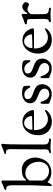

<svg xmlns="http://www.w3.org/2000/svg" viewBox="1044 -1840 815 2944"><g transform="rotate(-90 1452.0 -368.5)"><path d="M12 -691C12 -682 20 -680 28 -680H38C75 -680 83 -632 83 -589V-342C83 -229 74 -154 74 -78C74 -72 70 -20 70 4C70 13 72 17 82 17C107 17 120 -47 131 -47C138 -47 185 11 278 11C334 11 380 -5 417 -33C479 -80 508 -182 508 -235C508 -336 446 -442 320 -442C178 -442 178 -375 162 -375C157 -375 155 -385 155 -411C155 -743 156 -702 156 -738C156 -749 147 -756 141 -756C131 -756 98 -738 77 -729C58 -721 12 -712 12 -691ZM155 -132V-313C155 -325 158 -336 187 -360C208 -378 238 -388 267 -388C381 -388 443 -282 443 -185C443 -102 398 -25 301 -25C199 -25 155 -109 155 -132Z M562 -693C562 -686 567 -685 573 -685C593 -685 606 -684 613 -681C625 -676 637 -648 637 -617C637 -490 633 -277 633 -192V-118C633 -108 634 -100 634 -92C634 -57 631 -38 607 -27C592 -20 573 -23 573 -5C573 -2 578 5 589 5C611 5 624 -3 670 -3C701 -3 750 4 771 4C790 4 802 1 802 -10C802 -17 796 -25 789 -25C713 -25 708 -66 708 -98V-396C708 -446 710 -444 710 -529V-585C710 -676 718 -722 718 -737C718 -747 716 -756 706 -756C686 -756 656 -738 630 -728C574 -706 562 -712 562 -693Z M850 -194C850 -45 954 19 1061 19C1178 19 1238 -67 1238 -78C1238 -82 1233 -87 1228 -87C1211 -87 1168 -42 1097 -42C1014 -42 928 -111 928 -244C928 -254 928 -255 939 -255H969H1196C1224 -255 1237 -259 1237 -273C1237 -288 1203 -432 1053 -432C931 -432 850 -324 850 -194ZM934 -293C934 -328 964 -407 1036 -407C1115 -407 1144 -323 1144 -297C1144 -288 1142 -285 1123 -285C1106 -285 993 -279 947 -279C936 -279 934 -284 934 -293Z M1332 -43C1332 -18 1344 -19 1368 -11C1383 -6 1428 16 1480 16C1540 16 1565 -3 1579 -15C1608 -41 1632 -81 1632 -119C1632 -197 1605 -227 1510 -263C1462 -281 1403 -294 1403 -353C1403 -383 1432 -404 1470 -404C1560 -404 1574 -312 1591 -312C1605 -312 1609 -319 1609 -341C1609 -352 1605 -398 1605 -401C1605 -408 1595 -438 1491 -438C1413 -438 1340 -391 1340 -314C1340 -170 1564 -213 1564 -92C1564 -35 1508 -21 1477 -21C1415 -21 1383 -88 1373 -113C1364 -136 1368 -156 1347 -156C1340 -156 1332 -145 1332 -130Z M1725 -43C1725 -18 1737 -19 1761 -11C1776 -6 1821 16 1873 16C1933 16 1958 -3 1972 -15C2001 -41 2025 -81 2025 -119C2025 -197 1998 -227 1903 -263C1855 -281 1796 -294 1796 -353C1796 -383 1825 -404 1863 -404C1953 -404 1967 -312 1984 -312C1998 -312 2002 -319 2002 -341C2002 -352 1998 -398 1998 -401C1998 -408 1988 -438 1884 -438C1806 -438 1733 -391 1733 -314C1733 -170 1957 -213 1957 -92C1957 -35 1901 -21 1870 -21C1808 -21 1776 -88 1766 -113C1757 -136 1761 -156 1740 -156C1733 -156 1725 -145 1725 -130Z M2102 -194C2102 -45 2206 19 2313 19C2430 19 2490 -67 2490 -78C2490 -82 2485 -87 2480 -87C2463 -87 2420 -42 2349 -42C2266 -42 2180 -111 2180 -244C2180 -254 2180 -255 2191 -255H2221H2448C2476 -255 2489 -259 2489 -273C2489 -288 2455 -432 2305 -432C2183 -432 2102 -324 2102 -194ZM2186 -293C2186 -328 2216 -407 2288 -407C2367 -407 2396 -323 2396 -297C2396 -288 2394 -285 2375 -285C2358 -285 2245 -279 2199 -279C2188 -279 2186 -284 2186 -293Z M2551 -380C2551 -366 2561 -364 2570 -364C2574 -364 2578 -363 2581 -363C2626 -363 2631 -344 2631 -326C2631 -307 2633 -326 2633 -135C2633 -56 2632 -35 2596 -26C2585 -23 2583 -17 2583 -9C2583 -2 2583 3 2605 3C2622 3 2655 -2 2709 -2C2732 -2 2762 3 2794 3C2805 3 2806 -6 2806 -13C2806 -28 2780 -26 2755 -30C2732 -34 2708 -54 2708 -84C2708 -101 2706 -83 2706 -189V-293C2706 -314 2741 -355 2780 -355C2828 -355 2833 -331 2856 -331C2859 -331 2890 -346 2890 -387C2890 -392 2887 -404 2869 -416C2849 -429 2843 -435 2822 -435C2757 -435 2725 -354 2717 -354C2711 -354 2709 -355 2709 -397C2709 -407 2710 -416 2710 -424C2710 -434 2706 -444 2697 -444C2696 -444 2688 -442 2683 -440C2601 -401 2551 -404 2551 -380Z"/></g></svg>

Font: OFL Sorts Mill Goudy
Style: Regular
Weight: 500
Version: Version 003.000